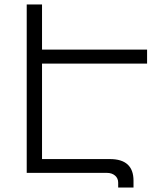

<svg xmlns="http://www.w3.org/2000/svg" viewBox="-20 -777 703 863"><path d="M641.1 -491.2H168.9V-62H474.1Q580.1 -62 580.1 35.2V65.9H511.2V43.9Q511.2 24.4 497.1 12.2Q482.9 0 460 0H100.1V-756.8H168.9V-554.2H641.1Z"/></svg>

Font: Montserrat arm Light
Style: Regular
Weight: 300
Designer: Julieta Ulanovsky
Foundry: Julieta Ulanovsky
Version: Version 6.000;PS 006.000;hotconv 1.0.88;makeotf.lib2.5.64775